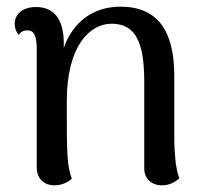

<svg xmlns="http://www.w3.org/2000/svg" viewBox="-20 -543 617 575"><path d="M502 -120V-316C502 -452 451 -523 341 -523C259 -523 199 -478 171 -400V-414C171 -486 141 -522 88 -522C48 -522 24 -501 24 -471C24 -459 28 -449 36 -438C42 -450 55 -452 62 -452C81 -452 89 -438 90 -401V-42C90 -8 112 12 143 12C168 12 187 0 195 -8C180 -49 180 -85 180 -240C180 -407 250 -472 314 -472C388 -472 411 -413 412 -304V-38C412 -7 435 12 465 12C488 12 505 2 517 -9C505 -41 503 -86 502 -120Z"/></svg>

Font: Arima Koshi Medium
Style: Regular
Weight: 500
Designer: Joana Correia and Natanael Gama
Foundry: NDISCOVER
Version: Version 1.019;PS 001.019;hotconv 1.0.88;makeotf.lib2.5.64775